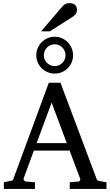

<svg xmlns="http://www.w3.org/2000/svg" viewBox="-20 -1222 714 1242"><path d="M314 -558.1 216.8 -295.9H412.1ZM431.2 0V-43L488.8 -47.9Q493.7 -47.9 497.1 -54.4Q500.5 -61 499 -64.9L430.2 -248H199.2L132.8 -67.9Q131.8 -64.9 132.8 -61.5Q133.8 -58.1 136.2 -54.9Q138.7 -51.8 141.6 -49.8Q144.5 -47.9 147 -47.9L206.1 -43V0H4.9V-43L63 -55.2L295.9 -687H371.1L603 -69.8Q606.4 -59.6 609.6 -56.2Q612.8 -52.7 624 -50.8L668.9 -43V0ZM403.8 -864.3Q403.8 -878.9 398.4 -891.8Q393.1 -904.8 383.5 -914.6Q374 -924.3 361.3 -929.9Q348.6 -935.5 334 -935.5Q319.3 -935.5 306.4 -929.9Q293.5 -924.3 283.9 -914.6Q274.4 -904.8 269 -891.8Q263.7 -878.9 263.7 -864.3Q263.7 -850.1 269 -837.4Q274.4 -824.7 283.9 -815.2Q293.5 -805.7 306.4 -800Q319.3 -794.4 334 -794.4Q348.6 -794.4 361.3 -800Q374 -805.7 383.5 -815.2Q393.1 -824.7 398.4 -837.4Q403.8 -850.1 403.8 -864.3ZM452.6 -864.3Q452.6 -839.8 443.4 -818.4Q434.1 -796.9 418 -780.8Q401.9 -764.6 380.4 -755.4Q358.9 -746.1 334 -746.1Q309.1 -746.1 287.4 -755.4Q265.6 -764.6 249.5 -780.8Q233.4 -796.9 224.1 -818.4Q214.8 -839.8 214.8 -864.3Q214.8 -889.2 224.1 -910.9Q233.4 -932.6 249.5 -949Q265.6 -965.3 287.4 -974.9Q309.1 -984.4 334 -984.4Q358.9 -984.4 380.4 -974.9Q401.9 -965.3 418 -949Q434.1 -932.6 443.4 -910.9Q452.6 -889.2 452.6 -864.3ZM478 -1156.7Q478 -1143.1 471.4 -1133.3Q464.8 -1123.5 455.1 -1116.7L302.7 -1019.5H246.1L378.9 -1174.8Q384.8 -1181.2 389.6 -1186.3Q394.5 -1191.4 400.4 -1194.8Q406.2 -1198.2 413.8 -1200Q421.4 -1201.7 432.1 -1201.7Q445.3 -1201.7 454.1 -1197.5Q462.9 -1193.4 468.3 -1187Q473.6 -1180.7 475.8 -1172.6Q478 -1164.6 478 -1156.7Z"/></svg>

Font: Charis SIL Am
Style: Regular
Weight: 400
Foundry: SIL International
Version: Version 5.000